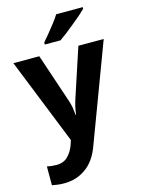

<svg xmlns="http://www.w3.org/2000/svg" viewBox="-145 -847 859 1168"><g transform="rotate(-15 284.5 -263.0)"><path d="M0 -545.9H163.1L266.1 -238.8Q273.4 -218.3 278.3 -193.4Q281.7 -170.4 284.2 -144H287.1Q290 -168 295.4 -193.4Q300.3 -214.8 308.1 -238.8L409.2 -545.9H568.8L337.9 69.8Q307.1 154.8 247.6 197.3Q188.5 240.2 109.9 240.2Q85 240.2 66.4 237.3Q50.8 235.4 34.2 231.9V113.8Q37.6 114.3 46.4 115.7Q55.2 117.2 60.5 118.2Q82 120.1 92.8 120.1Q139.6 120.1 167 91.8Q195.3 62 208 22.9L216.8 -3.9ZM495.6 -755.9 459 -721.7Q451.7 -715.8 435.1 -701.9Q418.5 -688 409.2 -680.2Q383.8 -659.2 357.4 -638.7Q332.5 -619.6 313 -606H213.9V-619.1L251.5 -663.6Q274.9 -691.9 293.9 -716.8Q312 -739.7 328.6 -766.1H495.6Z"/></g></svg>

Font: Droid Sans Thai
Style: Bold
Weight: 700
Designer: Steve Matteson
Foundry: Ascender Corporation
Version: Version 1.00